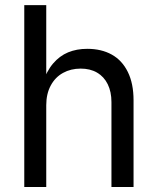

<svg xmlns="http://www.w3.org/2000/svg" viewBox="-20 -748 631 768"><path d="M165 0H77.1V-727.5H165V-413.6H149.9Q166 -462.9 192.1 -493.7Q218.3 -524.4 252.4 -538.6Q286.6 -552.7 329.1 -552.7Q385.3 -552.7 426.8 -529.8Q468.3 -506.8 491.2 -460.4Q514.2 -414.1 514.2 -346.7V0H425.8V-339.4Q425.8 -380.9 410.9 -411.1Q396 -441.4 368.4 -457.5Q340.8 -473.6 302.7 -473.6Q263.2 -473.6 231.9 -456.3Q200.7 -439 182.9 -405.8Q165 -372.6 165 -327.1Z"/></svg>

Font: Raveo Variable
Style: Regular
Weight: 400
Designer: Jakub Foglar, Rasmus Andersson (Inter)
Foundry: Jakubfoglar.com
Version: Version 1.000;Glyphs 3.2.3 (3260)